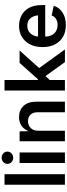

<svg xmlns="http://www.w3.org/2000/svg" viewBox="730 -1532 813 2313"><g transform="rotate(-90 1136.5 -375.5)"><path d="M194.3 -727.5V0H67.4V-727.5Z M329.1 0V-545.9H456.1V0ZM392.6 -623Q362.3 -623 340.6 -643.3Q318.8 -663.6 318.8 -692.9Q318.8 -721.7 340.6 -741.9Q362.3 -762.2 392.6 -762.2Q423.3 -762.2 445.1 -741.9Q466.8 -721.7 466.8 -692.9Q466.8 -663.6 445.1 -643.3Q423.3 -623 392.6 -623Z M717.8 -319.8V0H590.8V-545.9H710.9L712.4 -437Q761.2 -552.7 881.3 -552.7Q965.8 -552.7 1016.8 -499Q1067.9 -445.3 1067.9 -347.2V0H940.9V-327.6Q940.9 -382.3 912.6 -413.6Q884.3 -444.8 834.5 -444.8Q783.7 -444.8 750.7 -412.1Q717.8 -379.4 717.8 -319.8Z M1202.6 0V-727.5H1329.6V-325.7H1338.9L1535.6 -545.9H1684.6L1473.1 -310.1L1697.3 0H1544.9L1376.5 -233.9L1329.6 -183.6V0Z M1990.7 11.2Q1908.2 11.2 1848.9 -23.4Q1789.6 -58.1 1757.6 -121.1Q1725.6 -184.1 1725.6 -269.5Q1725.6 -353.5 1757.1 -417.2Q1788.6 -481 1846.4 -516.8Q1904.3 -552.7 1982.4 -552.7Q2048.8 -552.7 2105.7 -523.7Q2162.6 -494.6 2197.3 -433.8Q2231.9 -373 2231.9 -277.3V-237.3H1852.1Q1854.5 -164.6 1892.8 -126.5Q1931.2 -88.4 1992.2 -88.4Q2034.2 -88.4 2064.2 -106.4Q2094.2 -124.5 2106.9 -159.2L2223.6 -135.3Q2204.1 -69.3 2142.8 -29.1Q2081.5 11.2 1990.7 11.2ZM1852.5 -323.7H2108.4Q2102.5 -382.3 2071 -417.7Q2039.6 -453.1 1982.9 -453.1Q1924.8 -453.1 1890.9 -415.8Q1856.9 -378.4 1852.5 -323.7Z"/></g></svg>

Font: Inter-SemiBold
Style: Regular
Weight: 600
Designer: Rasmus Andersson
Foundry: rsms
Version: Version 4.000;git-a52131595